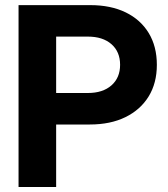

<svg xmlns="http://www.w3.org/2000/svg" viewBox="-20 -748 671 768"><path d="M54.2 0V-727.5H341.3Q422.9 -727.5 482.7 -698.5Q542.5 -669.4 575 -615.7Q607.4 -562 607.4 -488.8Q607.4 -415.5 574.5 -362.1Q541.5 -308.6 481.4 -279.3Q421.4 -250 339.4 -250H204.6V0ZM204.6 -376H331.5Q391.1 -376 425.8 -406.5Q460.4 -437 460.4 -488.8Q460.4 -541 425.8 -571.3Q391.1 -601.6 331.5 -601.6H204.6Z"/></svg>

Font: Inter Display
Style: Bold
Weight: 700
Designer: Rasmus Andersson
Foundry: rsms
Version: Version 4.001;git-9221beed3